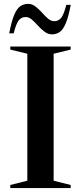

<svg xmlns="http://www.w3.org/2000/svg" viewBox="-20 -950 409 970"><path d="M337 -15.5V0H32V-15.5L118 -37V-678.5L32 -699.5V-715H337V-699.5L251 -678.5V-37ZM337.5 -925.5Q325.5 -862.5 311.5 -830.5Q297.5 -798.5 280.5 -787.5Q263.5 -776.5 243 -776.5Q222.5 -776.5 205 -789.8Q187.5 -803 172 -820.2Q156.5 -837.5 141.2 -850.8Q126 -864 110 -864Q88 -864 74.8 -847.2Q61.5 -830.5 49 -781.5H26.5Q38.5 -844.5 52.5 -876.5Q66.5 -908.5 83.8 -919.5Q101 -930.5 122 -930.5Q142 -930.5 159.2 -917.2Q176.5 -904 191.8 -886.8Q207 -869.5 222.2 -856.2Q237.5 -843 254 -843Q275.5 -843 289 -859.8Q302.5 -876.5 315 -925.5Z"/></svg>

Font: Newsreader Display Medium
Style: Regular
Weight: 500
Designer: Hugues Gentile
Foundry: Production Type
Version: Version 1.001